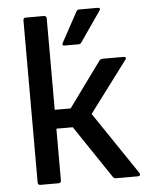

<svg xmlns="http://www.w3.org/2000/svg" viewBox="-51 -739 594 781"><g transform="rotate(-5 246.0 -348.5)"><path d="M488 -13Q491 -8 489 -4Q487 0 480 0H392Q383 0 379 -6L234 -222H167V-11Q167 0 156 0H82Q72 0 72 -11V-672Q72 -683 82 -683H156Q167 -683 167 -672V-299H232L366 -483Q371 -489 380 -489H465Q471 -489 473 -485Q475 -481 471 -477L315 -269ZM229 -556Q218 -556 223 -567L290 -690Q293 -697 302 -697H378Q384 -697 385.5 -693.5Q387 -690 384 -686L299 -563Q295 -556 287 -556Z"/></g></svg>

Font: Sofia Sans Medium
Style: Regular
Weight: 500
Designer: Botio Nikoltchev, Ani Petrova
Foundry: lettersoup
Version: Version 4.101; ttfautohint (v1.8.4.7-5d5b)